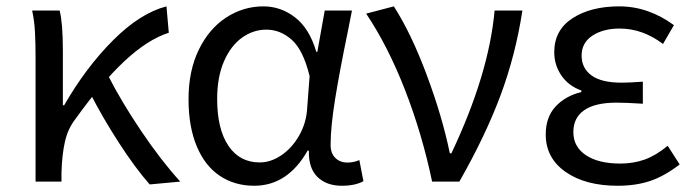

<svg xmlns="http://www.w3.org/2000/svg" viewBox="-20 -576 2198 609"><path d="M82 -542.6H169.2Q179.4 -502.4 179.4 -415.8V-242.2H183.6Q252 -361.4 338.2 -447.8Q424.4 -534.2 508 -555.8L515.4 -472.2Q447.8 -450.4 374.8 -382.1Q301.8 -313.8 219.6 -199Q195.6 -168.6 186.1 -127.2Q176.6 -85.8 175 -27.8V0H92.8V-394.4Q92.8 -439.4 90.9 -474.8Q89 -510.2 82 -542.6ZM264.6 -282.8 322.6 -337Q364.2 -254.8 427.5 -160.9Q490.8 -67 551.8 0L454.8 9Q408.8 -43.2 356.8 -123.7Q304.8 -204.2 264.6 -282.8Z M578 -261.4Q578 -351.6 610.6 -418.4Q643.2 -485.2 697.5 -520.5Q751.8 -555.8 815.6 -555.8Q871 -555.8 916.4 -520.5Q961.8 -485.2 983.2 -411.6H986.6L1010 -542.6H1096.4L1083.2 -476Q1057.2 -350 1042.9 -261.5Q1028.6 -173 1028.6 -116.4Q1028.6 -90 1043.5 -75.2Q1058.4 -60.4 1082 -60.4Q1101.8 -60.4 1119.8 -68.2L1132.8 -1.2Q1106 13.2 1064.4 13.2Q1015.2 13.2 986.7 -15Q958.2 -43.2 959.8 -98H955.6Q892.4 13.2 786.2 13.2Q724.4 13.2 677.2 -18.3Q630 -49.8 604 -112.1Q578 -174.4 578 -261.4ZM954.2 -231.2 962 -334.6Q941.8 -417.4 905.5 -449.7Q869.2 -482 825 -482Q783.2 -482 747.5 -456.4Q711.8 -430.8 690.3 -381.1Q668.8 -331.4 668.8 -261.8Q668.8 -167 704.3 -113.9Q739.8 -60.8 803.6 -60.8Q839.4 -60.8 873 -83.9Q906.6 -107 929 -146.3Q951.4 -185.6 954.2 -231.2Z M1141.4 -532.8 1229.2 -555.8Q1284 -470.8 1333.4 -338.6Q1382.8 -206.4 1406.8 -89.8H1411.8Q1530.8 -341 1548.8 -542.6H1637Q1615.4 -401.8 1567.7 -273.7Q1520 -145.6 1437 0H1350.6Q1318.8 -151.6 1264.7 -290.6Q1210.6 -429.6 1141.4 -532.8Z M1711 -149.4Q1711 -204.4 1742.2 -238.1Q1773.4 -271.8 1824 -284V-289Q1783 -303.6 1760.5 -336.8Q1738 -370 1738 -410.2Q1738 -480.8 1796.2 -518.3Q1854.4 -555.8 1943.6 -555.8Q1991.4 -555.8 2035 -540.4Q2078.6 -525 2117.6 -496.2L2083 -436.6Q2050.4 -461 2016.4 -473.2Q1982.4 -485.4 1945.6 -485.4Q1893.2 -485.4 1859 -462.9Q1824.8 -440.4 1824.8 -399.6Q1824.8 -359.8 1856.1 -336.8Q1887.4 -313.8 1951.6 -313.8Q1977.4 -313.8 2019 -317V-247Q1965.8 -250.4 1935.2 -250.4Q1867.6 -250.4 1833.1 -226.5Q1798.6 -202.6 1798.6 -157Q1798.6 -110.4 1838.4 -83.8Q1878.2 -57.2 1947.6 -57.2Q1989.2 -57.2 2025 -70Q2060.8 -82.8 2097.8 -113.6L2135.8 -54.4Q2087.8 -17.4 2042.5 -2.1Q1997.2 13.2 1939.2 13.2Q1836.8 13.2 1773.9 -30.8Q1711 -74.8 1711 -149.4Z"/></svg>

Font: 寒蝉端黑体 Light
Style: Regular
Weight: 300
Designer: ChillDuanSans {Warren2060}; 
Source Han Sans {Ryoko NISHIZUKA 西塚涼子 (kana, bopomofo & ideographs); Paul D. Hunt (Latin, G
Foundry: ChillType&Adobe
Version: Version 1.300;Glyphs 3.3 (3306)